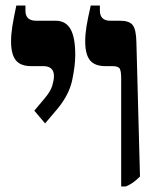

<svg xmlns="http://www.w3.org/2000/svg" viewBox="-20 -667 563 694"><path d="M418 7V-383Q418 -409 413 -418.5Q408 -428 386 -428H361Q322 -428 305 -449.5Q288 -471 288 -517Q288 -543 292.5 -571Q297 -599 308 -647H341V-629Q341 -592 379 -592H415Q447 -592 459.5 -576.5Q472 -561 473 -515L486 -29Q471 -14 459 -6Q447 2 435 7ZM143 -221 104 -267 141 -311Q163 -337 169 -357.5Q175 -378 175 -392Q175 -428 136 -428H92Q54 -428 37 -449.5Q20 -471 20 -517Q20 -543 24.5 -571.5Q29 -600 39 -647H72V-628Q72 -592 111 -592H182Q217 -592 234.5 -562.5Q252 -533 252 -468Q252 -430 241 -377.5Q230 -325 188 -274Z"/></svg>

Font: Noto Serif Hebrew Condensed ExtraBold
Style: Regular
Weight: 800
Width: 3
Designer: Monotype Design Team
Foundry: Monotype Imaging Inc.
Version: Version 2.004; ttfautohint (v1.8.4.7-5d5b)